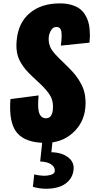

<svg xmlns="http://www.w3.org/2000/svg" viewBox="-20 -842 560 1148"><path d="M176.8 274.9C201.5 282.4 227.2 286.3 253.9 286.6H257.3C283 286.6 307.3 283.2 330.1 276.4C354.2 269.2 374.3 256.8 390.6 239.3C407.6 221.4 417.3 199.2 419.9 172.9C420.2 169.3 420.4 165.9 420.4 162.6C420.4 136.6 409.2 115.1 386.7 98.1C361.3 78.9 328.1 69 287.1 68.4L294.4 0H233.4L220.2 123.5C234.2 123.9 247.7 125.8 260.7 129.4C273.8 133 285.2 139.3 294.9 148.4C303.4 156.6 307.6 166.2 307.6 177.2V181.6C306.6 192.4 297.9 199.9 281.2 204.1C268.9 207.4 256.2 209 243.2 209L229.5 208C211.6 206.7 196.6 204.3 184.6 200.7ZM251.5 12.2C316.6 12.2 371 -7.5 414.8 -46.9C458.6 -86.3 483.6 -135.3 489.7 -193.8C491 -205.9 491.7 -217.6 491.7 -229C491.4 -244 490.2 -258.1 488.3 -271.5C484.4 -295.6 477.2 -317.4 466.8 -336.9C456.4 -357.1 445.1 -375 432.9 -390.6C420.7 -406.2 405.6 -422.9 387.7 -440.4L341.8 -485.4C340.2 -487 337.7 -489.3 334.5 -492.2C325 -501.6 316.7 -510.3 309.6 -518.3C302.4 -526.3 295.4 -535.5 288.6 -545.9C281.7 -556.3 276.9 -568 273.9 -581.1C272 -589.2 271 -598 271 -607.4C271 -612.6 271.3 -618 272 -623.5C273.6 -636.9 278.3 -649.7 286.1 -662.1C293.9 -674.5 304.4 -680.7 317.4 -680.7H318.4C334.6 -680.7 344.2 -670.9 347.2 -651.4C348.1 -644.2 348.6 -636.1 348.6 -627C348.6 -610.7 347 -591.5 343.8 -569.3L515.1 -586.9C516.4 -600.6 517.3 -613.6 517.6 -626V-632.3C517.6 -643.4 516.9 -655.9 515.6 -669.9C514 -686.8 511.1 -701.8 506.8 -714.8C502.9 -727.9 496.6 -741.4 487.8 -755.4C479 -769.4 468.3 -781 455.6 -790.3C442.9 -799.6 426.5 -807.1 406.5 -813C386.5 -818.8 363.8 -821.8 338.4 -821.8C264.8 -821.8 205.1 -802.8 159.2 -764.9C113.3 -727 86.9 -673.3 80.1 -604C78.8 -592.3 78.1 -580.9 78.1 -569.8C78.1 -556.5 79.1 -543.8 81.1 -531.7C84.6 -509.9 91.5 -490.2 101.6 -472.4C111.7 -454.7 122 -439.5 132.6 -427C143.1 -414.5 156.7 -400.4 173.3 -384.8L222.7 -338.4C251.3 -311.4 271.5 -286.8 283.2 -264.6C292.3 -247.1 296.9 -226.9 296.9 -204.1C296.9 -197.9 296.5 -191.4 295.9 -184.6C291.7 -151.4 278.2 -134.8 255.4 -134.8C236.2 -134.8 222.7 -144.9 214.8 -165C210.3 -177.4 208 -195.1 208 -218.3C208 -233.6 209 -251.3 210.9 -271.5L42.5 -249.5C41.2 -232.3 40.5 -216 40.5 -200.7C40.5 -132 54.2 -81.2 81.5 -48.3C115.1 -8 171.7 12.2 251.5 12.2Z"/></svg>

Font: Oswald
Style: Heavy
Weight: 800
Designer: Vernon Adams
Foundry: Vernon Adams
Version: 3.0; ttfautohint (v0.95.6-bc232) -l 8 -r 50 -G 200 -x 0 -w "